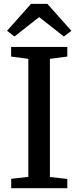

<svg xmlns="http://www.w3.org/2000/svg" viewBox="-20 -990 412 1010"><path d="M129 -59.5V-680.5L38.5 -692.5V-743H334V-692.5L242.5 -680.5V-59L334 -48.5V0H39V-49.5ZM56 -798 17 -828 143 -969.5H229.5L355.5 -828L316 -798L186 -900Z"/></svg>

Font: Merriweather 24pt Medium
Style: Regular
Weight: 500
Designer: Eben Sorkin
Foundry: Eben Sorkin
Version: Version 2.100